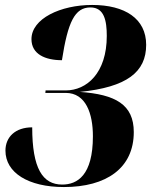

<svg xmlns="http://www.w3.org/2000/svg" viewBox="-20 -744 627 775"><path d="M238 11C409 11 520 -65 520 -211C520 -322 446 -363 302 -373C492 -392 570 -453 570 -563C570 -669 484 -724 352 -724C225 -724 107 -669 107 -586C107 -525 163 -501 230 -501C254 -656 282 -714 345 -714C401 -714 411 -660 411 -599C411 -449 330 -379 245 -379H164L163 -369H245C327 -369 355 -285 355 -194C355 -36 292 1 231 1C152 1 110 -64 110 -230C42 -230 2 -191 2 -136C2 -47 94 11 238 11Z"/></svg>

Font: Noto Serif Display Condensed Black
Style: Italic
Weight: 900
Width: 3
Italic angle: -12°
Designer: Monotype Design Team
Foundry: Monotype Imaging Inc.
Version: Version 2.009